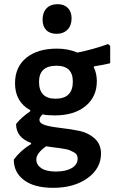

<svg xmlns="http://www.w3.org/2000/svg" viewBox="-20 -705 548 920"><path d="M256 -685Q287 -685 305 -667Q323 -649 323 -617Q323 -583 303.5 -563Q284 -543 251 -543Q219 -543 201.5 -561Q184 -579 184 -611Q184 -645 203 -665Q222 -685 256 -685ZM253 -472Q307 -472 351 -453Q426 -468 498 -494L508 -485V-402Q481 -395 431 -387L429 -383Q444 -353 444 -316Q444 -241 389.5 -196.5Q335 -152 242 -152Q206 -152 184 -157Q169 -143 169 -131Q169 -113 199.5 -104.5Q230 -96 273 -91.5Q316 -87 359.5 -78Q403 -69 433.5 -41.5Q464 -14 464 31Q464 102 399.5 148.5Q335 195 235 195Q144 195 95 158Q46 121 46 60Q77 17 129 -15V-20Q57 -46 57 -111Q84 -144 125 -172V-177Q52 -217 52 -306Q52 -384 106 -428Q160 -472 253 -472ZM251 -390Q167 -390 167 -313Q167 -232 246 -232Q329 -232 329 -314Q329 -390 251 -390ZM154 59Q154 85 178 101Q202 117 248 117Q295 117 323.5 100.5Q352 84 352 55Q352 45 348 37.5Q344 30 334.5 25Q325 20 316.5 16Q308 12 291.5 9Q275 6 264 4.5Q253 3 232.5 0.5Q212 -2 201 -4Q154 29 154 59Z"/></svg>

Font: Alegreya Sans
Style: Bold
Weight: 700
Designer: Juan Pablo del Peral
Foundry: Huerta Tipografica
Version: Version 2.007